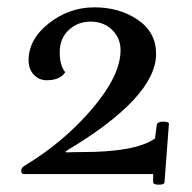

<svg xmlns="http://www.w3.org/2000/svg" viewBox="-20 -475 523 524"><path d="M408 -135Q410 -143 425.5 -143Q441 -143 441 -137L429 22Q429 29 413.5 29Q398 29 398 22V0H46Q38 0 38 -8.5Q38 -17 46 -22Q154 -87 231.5 -178Q309 -269 309 -338Q309 -371 286 -393.5Q263 -416 227.5 -416Q192 -416 167.5 -393Q143 -370 143 -333Q143 -296 158 -278Q144 -256 107 -256Q87 -256 72.5 -271Q58 -286 58 -310Q58 -368 113.5 -411.5Q169 -455 237.5 -455Q306 -455 356 -421Q406 -387 406 -328Q406 -209 159 -62L161 -59Q179 -60 205 -60Q350 -60 403 -97Z"/></svg>

Font: Sedan
Style: Regular
Weight: 400
Designer: Sebastian Salazar
Foundry: Sebastian Salazar
Version: Version 1.001